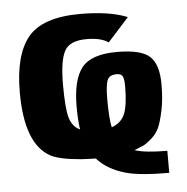

<svg xmlns="http://www.w3.org/2000/svg" viewBox="-45 -533 641 659"><g transform="rotate(-5 275.0 -203.0)"><path d="M25 -238Q25 -367 75 -427.5Q125 -488 255 -488Q355 -488 417 -463L344 -382Q319 -400 269 -400Q210 -400 192.5 -366Q175 -332 175 -252Q175 -168 184.5 -136.5Q194 -105 220 -93Q215 -126 215 -172Q215 -264 247.5 -305.5Q280 -347 369 -347Q452 -347 482 -319.5Q512 -292 512 -223Q512 -172 504 -134Q496 -96 487 -75.5Q478 -55 459.5 -39Q441 -23 430.5 -18.5Q420 -14 400 -6Q436 6 512 6V82Q410 82 362 68Q301 51 265 11Q251 11 215 9Q142 3 111 -13Q25 -59 25 -238ZM322 -187Q322 -121 329 -91Q363 -103 375 -133.5Q387 -164 387 -227Q387 -251 382.5 -261Q378 -271 361 -271Q336 -271 329 -253Q322 -235 322 -187Z"/></g></svg>

Font: Coval
Style: Black
Weight: 1000
Foundry: Context Ltd
Version: Version 001.000